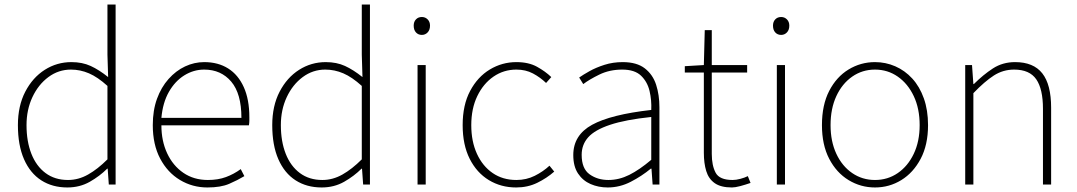

<svg xmlns="http://www.w3.org/2000/svg" viewBox="-20 -814 4753 847"><path d="M277 13Q211 13 162 -18.5Q113 -50 86 -111.5Q59 -173 59 -262Q59 -347 91.5 -409.5Q124 -472 177.5 -506Q231 -540 295 -540Q343 -540 380 -523Q417 -506 457 -474L454 -573V-794H490V0H460L455 -70H453Q420 -37 376 -12Q332 13 277 13ZM280 -20Q326 -20 368.5 -44Q411 -68 454 -111V-435Q411 -474 372.5 -490.5Q334 -507 293 -507Q238 -507 193.5 -474Q149 -441 123 -385.5Q97 -330 97 -262Q97 -190 118.5 -135.5Q140 -81 181 -50.5Q222 -20 280 -20Z M895 13Q829 13 774 -20Q719 -53 686.5 -114.5Q654 -176 654 -262Q654 -327 672.5 -378Q691 -429 723.5 -465.5Q756 -502 796.5 -521Q837 -540 881 -540Q942 -540 986.5 -512Q1031 -484 1055.5 -429.5Q1080 -375 1080 -297Q1080 -289 1080 -280.5Q1080 -272 1078 -261H692Q692 -192 717.5 -137.5Q743 -83 789 -51.5Q835 -20 897 -20Q942 -20 977 -33Q1012 -46 1042 -68L1058 -37Q1028 -19 991 -3Q954 13 895 13ZM692 -294H1045Q1045 -401 1000 -454Q955 -507 881 -507Q834 -507 793 -481.5Q752 -456 725 -408.5Q698 -361 692 -294Z M1399 13Q1333 13 1284 -18.5Q1235 -50 1208 -111.5Q1181 -173 1181 -262Q1181 -347 1213.5 -409.5Q1246 -472 1299.5 -506Q1353 -540 1417 -540Q1465 -540 1502 -523Q1539 -506 1579 -474L1576 -573V-794H1612V0H1582L1577 -70H1575Q1542 -37 1498 -12Q1454 13 1399 13ZM1402 -20Q1448 -20 1490.5 -44Q1533 -68 1576 -111V-435Q1533 -474 1494.5 -490.5Q1456 -507 1415 -507Q1360 -507 1315.5 -474Q1271 -441 1245 -385.5Q1219 -330 1219 -262Q1219 -190 1240.5 -135.5Q1262 -81 1303 -50.5Q1344 -20 1402 -20Z M1822 0V-527H1858V0ZM1841 -660Q1825 -660 1815 -671Q1805 -682 1805 -701Q1805 -718 1815 -728.5Q1825 -739 1841 -739Q1856 -739 1866.5 -728.5Q1877 -718 1877 -701Q1877 -682 1866.5 -671Q1856 -660 1841 -660Z M2257 13Q2190 13 2136.5 -19.5Q2083 -52 2052 -113.5Q2021 -175 2021 -262Q2021 -351 2054 -413Q2087 -475 2141 -507.5Q2195 -540 2258 -540Q2312 -540 2349 -519.5Q2386 -499 2412 -474L2389 -448Q2363 -473 2331 -490Q2299 -507 2258 -507Q2202 -507 2157 -476Q2112 -445 2085.5 -390Q2059 -335 2059 -262Q2059 -190 2084 -135.5Q2109 -81 2153.5 -50.5Q2198 -20 2258 -20Q2302 -20 2339 -38.5Q2376 -57 2404 -83L2425 -57Q2392 -28 2350 -7.5Q2308 13 2257 13Z M2661 13Q2620 13 2585.5 -2Q2551 -17 2530 -48.5Q2509 -80 2509 -130Q2509 -218 2592 -263.5Q2675 -309 2853 -329Q2855 -372 2845.5 -412.5Q2836 -453 2808 -480Q2780 -507 2725 -507Q2669 -507 2624 -485Q2579 -463 2553 -443L2535 -472Q2552 -484 2580.5 -500Q2609 -516 2646.5 -528Q2684 -540 2727 -540Q2789 -540 2824.5 -512.5Q2860 -485 2874.5 -440Q2889 -395 2889 -341V0H2859L2854 -70H2851Q2811 -37 2762.5 -12Q2714 13 2661 13ZM2664 -20Q2711 -20 2756 -42.5Q2801 -65 2853 -109V-298Q2739 -286 2671.5 -263.5Q2604 -241 2575 -208.5Q2546 -176 2546 -131Q2546 -70 2581 -45Q2616 -20 2664 -20Z M3209 13Q3160 13 3133 -6Q3106 -25 3095.5 -59.5Q3085 -94 3085 -140V-494H3001V-522L3085 -527L3089 -681H3120V-527H3276V-494H3120V-135Q3120 -84 3137 -52Q3154 -20 3212 -20Q3227 -20 3246 -25Q3265 -30 3279 -37L3291 -7Q3268 1 3245.5 7Q3223 13 3209 13Z M3407 0V-527H3443V0ZM3426 -660Q3410 -660 3400 -671Q3390 -682 3390 -701Q3390 -718 3400 -728.5Q3410 -739 3426 -739Q3441 -739 3451.5 -728.5Q3462 -718 3462 -701Q3462 -682 3451.5 -671Q3441 -660 3426 -660Z M3840 13Q3777 13 3723.5 -19.5Q3670 -52 3638 -113.5Q3606 -175 3606 -262Q3606 -351 3638 -413Q3670 -475 3723.5 -507.5Q3777 -540 3840 -540Q3887 -540 3929.5 -521.5Q3972 -503 4004.5 -467.5Q4037 -432 4055.5 -380Q4074 -328 4074 -262Q4074 -175 4041.5 -113.5Q4009 -52 3956 -19.5Q3903 13 3840 13ZM3840 -20Q3896 -20 3940.5 -50.5Q3985 -81 4011 -135.5Q4037 -190 4037 -262Q4037 -335 4011 -390Q3985 -445 3940.5 -476Q3896 -507 3840 -507Q3784 -507 3739.5 -476Q3695 -445 3669.5 -390Q3644 -335 3644 -262Q3644 -190 3669.5 -135.5Q3695 -81 3739.5 -50.5Q3784 -20 3840 -20Z M4238 0V-527H4268L4274 -443H4276Q4317 -484 4360 -512Q4403 -540 4458 -540Q4539 -540 4578 -490.5Q4617 -441 4617 -339V0H4581V-334Q4581 -421 4551.5 -464Q4522 -507 4454 -507Q4405 -507 4364.5 -481Q4324 -455 4274 -403V0Z"/></svg>

Font: Noto Sans TC Thin
Style: Regular
Weight: 100
Designer: Ryoko NISHIZUKA 西塚涼子 (kana, bopomofo & ideographs); Paul D. Hunt (Latin, Greek & Cyrillic); Sandoll Communications 산돌커뮤니
Foundry: Adobe
Version: Version 2.004-H2;hotconv 1.0.118;makeotfexe 2.5.65603